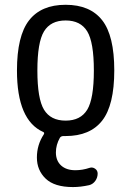

<svg xmlns="http://www.w3.org/2000/svg" viewBox="-20 -550 540 790"><path d="M338.9 -420.9Q311.5 -465.8 250 -465.8Q188.5 -465.8 161.1 -420.9Q133.8 -376 133.8 -259.8Q133.8 -143.6 161.1 -98.6Q188.5 -53.7 250 -53.7Q311.5 -53.7 338.9 -98.6Q366.2 -143.6 366.2 -259.8Q366.2 -376 338.9 -420.9ZM158.2 -6.8Q49.8 -54.7 49.8 -259.8Q49.8 -402.3 99.6 -466.3Q149.4 -530.3 250 -530.3Q350.6 -530.3 400.4 -466.8Q450.2 -403.3 450.2 -260.3Q450.2 -117.2 400.4 -53.7Q350.6 9.8 250 9.8H241.2Q231.4 9.8 226.6 16.6Q210 45.9 210 77.1Q210 111.3 231.4 130.9Q252.9 150.4 290 150.4Q319.3 150.4 348.6 140.6Q360.4 136.7 371.1 144Q381.8 151.4 381.8 164.1Q381.8 180.7 372.1 194.3Q362.3 208 346.7 211.9Q311.5 219.7 280.3 219.7Q204.1 219.7 168 185.1Q131.8 150.4 131.8 98.1Q131.8 45.9 160.2 2.9Q164.1 -3.9 158.2 -6.8Z"/></svg>

Font: Rounded Mgen+ 1mn regular
Style: Regular
Weight: 400
Designer: [Source Han Sans]
Ryoko NISHIZUKA  (kana & ideographs); Paul D. Hunt (Latin, Greek & Cyrillic); Wenlong ZHANG  (bopomofo
Version: Version 1.059.20150602